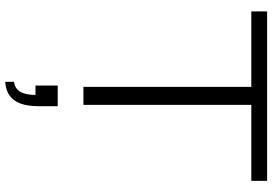

<svg xmlns="http://www.w3.org/2000/svg" viewBox="-170 -556 1018 717"><g transform="rotate(90 338.5 -197.0)"><path d="M304 0V-627H22V-686H655V-627H371V0ZM285 292V259Q310 256 322 236Q334 216 334 179H299V96H376V168Q376 209 366 235.5Q356 262 336 276Q316 290 285 292Z"/></g></svg>

Font: Archivo SemiExpanded ExtraLight
Style: Regular
Weight: 250
Width: 6
Designer: Hector Gatti
Foundry: Omnibus-Type
Version: Version 2.001